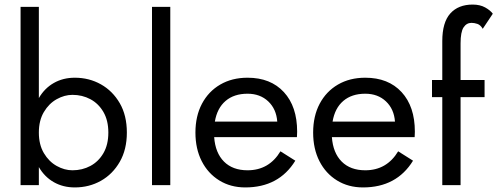

<svg xmlns="http://www.w3.org/2000/svg" viewBox="-20 -810 2176 840"><path d="M535 -230Q535 -156 504 -102Q473 -48 421.5 -19Q370 10 307 10Q256 10 215.5 -13Q175 -36 150 -79V0H70V-780H150V-381Q175 -424 215.5 -447Q256 -470 307 -470Q370 -470 421.5 -441Q473 -412 504 -358.5Q535 -305 535 -230ZM454 -230Q454 -283 432.5 -320Q411 -357 375.5 -376Q340 -395 297 -395Q262 -395 228 -376Q194 -357 172 -320Q150 -283 150 -230Q150 -177 172 -140Q194 -103 228 -84Q262 -65 297 -65Q340 -65 375.5 -84Q411 -103 432.5 -140Q454 -177 454 -230Z M645 -780H725V0H645Z M1053 10Q989 10 939.5 -20.5Q890 -51 862.5 -105Q835 -159 835 -230Q835 -302 863.5 -356Q892 -410 943.5 -440Q995 -470 1063 -470Q1164 -470 1222 -407Q1280 -344 1280 -234Q1280 -227 1279.5 -219.5Q1279 -212 1279 -210H917Q922 -141 960 -103Q998 -65 1063 -65Q1157 -65 1207 -148L1272 -107Q1200 10 1053 10ZM1063 -400Q1004 -400 967 -368.5Q930 -337 920 -278H1193Q1189 -333 1153.5 -366.5Q1118 -400 1063 -400Z M1568 10Q1504 10 1454.5 -20.5Q1405 -51 1377.5 -105Q1350 -159 1350 -230Q1350 -302 1378.5 -356Q1407 -410 1458.5 -440Q1510 -470 1578 -470Q1679 -470 1737 -407Q1795 -344 1795 -234Q1795 -227 1794.5 -219.5Q1794 -212 1794 -210H1432Q1437 -141 1475 -103Q1513 -65 1578 -65Q1672 -65 1722 -148L1787 -107Q1715 10 1568 10ZM1578 -400Q1519 -400 1482 -368.5Q1445 -337 1435 -278H1708Q1704 -333 1668.5 -366.5Q1633 -400 1578 -400Z M1870 -460H1915V-630Q1915 -712 1950 -751Q1985 -790 2048 -790Q2080 -790 2102.5 -777.5Q2125 -765 2136 -750L2092 -684Q2082 -701 2068.5 -705.5Q2055 -710 2043 -710Q2021 -710 2008 -690Q1995 -670 1995 -620V-460H2100V-385H1995V0H1915V-385H1870Z"/></svg>

Font: Jost
Style: Regular
Weight: 400
Version: Version 3.500